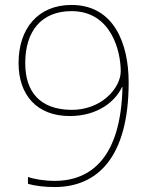

<svg xmlns="http://www.w3.org/2000/svg" viewBox="-20 -746 610 776"><path d="M500 -413C500 -569 441 -726 269 -726C133 -726 55 -630 55 -491C55 -361 130 -277 262 -277C377 -277 447 -338 473 -394H475C469 -112 350 -15 201 -15C159 -15 117 -22 93 -31V-3C120 5 159 10 201 10C372 10 500 -108 500 -413ZM269 -701C431 -701 468 -537 468 -458C468 -391 390 -299 264 -302C142 -305 82 -374 82 -491C82 -621 148 -701 269 -701Z"/></svg>

Font: Noto Sans Arabic Thin
Style: Regular
Weight: 100
Designer: Monotype Design Team, Nadine Chahine, Nizar Qandah and Khaled Hosny
Foundry: Monotype Imaging Inc.
Version: Version 2.012